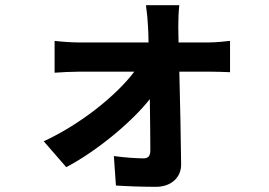

<svg xmlns="http://www.w3.org/2000/svg" viewBox="-20 -642 1040 742"><path d="M670 -478 669 -539C669 -566 670 -598 673 -622H544C548 -595 551 -563 552 -539C553 -520 554 -500 554 -478H282C256 -478 215 -481 191 -484V-361C220 -363 256 -365 285 -365H499C429 -272 290 -161 149 -96L236 4C354 -58 489 -170 559 -259C560 -183 561 -110 561 -61C561 -41 554 -30 535 -30C509 -30 461 -33 420 -39L428 75C473 78 535 80 583 80C641 80 681 44 680 -8C679 -110 676 -246 673 -365H793C815 -365 846 -364 869 -363V-484C852 -482 814 -478 788 -478Z"/></svg>

Font: Noto Sans CJK KR Bold
Style: Regular
Weight: 700
Designer: Ryoko NISHIZUKA (kana & ideographs); Paul D. Hunt (Latin, Greek & Cyrillic); Wenlong ZHANG (bopomofo); Sandoll Communica
Foundry: Adobe Systems Incorporated
Version: Version 1.004;PS 1.004;hotconv 1.0.82;makeotf.lib2.5.63406